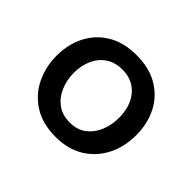

<svg xmlns="http://www.w3.org/2000/svg" viewBox="-101 -858 660 660"><g transform="rotate(45 228.5 -528.0)"><path d="M230 -330.5Q165.5 -330.5 122 -358.5Q78.5 -386.5 56.8 -432Q35 -477.5 35 -530.5Q35 -587 58 -631.2Q81 -675.5 124 -701Q167 -726.5 228 -726.5Q291 -726.5 334.2 -700.5Q377.5 -674.5 399.8 -630.2Q422 -586 422 -530.5Q422 -474 399 -428.8Q376 -383.5 333 -357Q290 -330.5 230 -330.5ZM229.5 -400Q266 -400 290 -418.8Q314 -437.5 326 -467.2Q338 -497 338 -530.5Q338 -588 308.5 -622.5Q279 -657 229.5 -657Q193.5 -657 168.8 -640.2Q144 -623.5 131.2 -594.8Q118.5 -566 118.5 -530.5Q118.5 -497 131 -467Q143.5 -437 168 -418.5Q192.5 -400 229.5 -400Z"/></g></svg>

Font: Commissioner Thin Medium
Style: Regular
Weight: 500
Version: Version 1.000